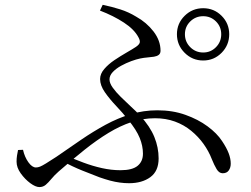

<svg xmlns="http://www.w3.org/2000/svg" viewBox="-20 -766 1040 795"><path d="M712.6 -624.2Q712.6 -669 744.5 -700.5Q776.4 -732 821.3 -732Q866.1 -732 897.6 -700.5Q929.1 -669 929.1 -624.2Q929.1 -579.3 897.6 -547.4Q866.1 -515.5 821.3 -515.5Q776.4 -515.5 744.5 -547.4Q712.6 -579.3 712.6 -624.2ZM745.7 -624.2Q745.7 -592.8 767.8 -570.7Q789.9 -548.6 821.3 -548.6Q852.6 -548.6 874.3 -570.7Q896 -592.8 896 -624.2Q896 -655.5 874.3 -677.2Q852.6 -698.9 821.3 -698.9Q789.9 -698.9 767.8 -677.2Q745.7 -655.5 745.7 -624.2ZM393.9 -722.2 405.2 -746.1Q443.1 -738.2 477.8 -727.2Q512.5 -716.2 543.8 -697Q586.8 -673.2 615.8 -635.6Q644.7 -597.9 644.7 -555.9Q644.7 -544.4 637.2 -538.7Q629.8 -533.1 617.6 -531.2Q605.4 -529.3 590.4 -528.1Q575.4 -526.9 560.5 -523.8Q544.7 -520.6 523.3 -512.8Q501.8 -504.9 481.1 -493.5Q460.4 -482 446.9 -467.7Q433.4 -453.3 433.4 -437.1Q433.4 -421.9 446.6 -403.3Q459.8 -384.7 480.3 -364.6Q500.7 -344.5 522.2 -324.6Q543.8 -304.8 559.7 -288Q601.5 -242.2 619.1 -198.8Q636.8 -155.4 636.8 -109.9Q636.8 -57.5 602.5 -32.5Q568.2 -7.4 514.4 -7.4Q495.3 -7.4 475.7 -10.1Q456.2 -12.7 435.7 -18.2Q415.2 -23.8 392.1 -31.8Q359.1 -44.3 320 -60.1Q280.8 -75.8 237.5 -99.2L254.4 -121.2Q287.7 -106.9 325.3 -92.8Q362.9 -78.7 402.1 -69.9Q441.2 -61.2 478.9 -61.2Q527.8 -61.2 549.8 -79.4Q571.9 -97.6 571.9 -129.7Q571.9 -161.7 558.5 -194.8Q545.2 -227.8 510.7 -270.1Q488.6 -298.3 461.5 -326.8Q434.3 -355.3 414.4 -383.8Q394.5 -412.3 394.5 -438.7Q394.5 -460.4 411.8 -480.4Q429 -500.4 454 -517.2Q479.1 -534 503.4 -548Q527.8 -562 542.8 -571.9Q556.8 -581.5 558.7 -589.9Q560.6 -598.4 553.2 -611.7Q536 -644.4 493.2 -672.4Q450.3 -700.5 393.9 -722.2ZM75.3 -145.7Q81.9 -116.1 97.4 -94.3Q112.9 -72.6 128.7 -72.6Q136.9 -72.6 145.8 -76.1Q154.7 -79.7 170.5 -89.4Q186.4 -99.2 213.5 -116.8Q266 -153.3 316.3 -187.6Q366.7 -222 417.1 -249.4Q467.5 -276.8 520.7 -293.1Q573.8 -309.3 631.7 -309.3Q695.1 -309.3 747.7 -290.5Q800.3 -271.8 839.4 -242.9Q878.6 -214 899.3 -182.2Q918.5 -153.6 926.9 -131.2Q935.4 -108.9 935.4 -88.2Q935.4 -72 927.2 -60.3Q919.1 -48.6 902 -48.6Q887.2 -48.6 876.9 -65.8Q866.7 -82.9 857.4 -106.2Q844.4 -139.9 822.9 -170Q801.3 -200.2 771.6 -224.5Q741.9 -248.9 704.3 -262.7Q666.8 -276.4 621.9 -276.4Q571.9 -276.4 524.4 -260.5Q476.9 -244.7 429.1 -215.6Q381.3 -186.6 330.3 -146Q279.4 -105.4 222.9 -56Q204.7 -39.8 192.6 -25Q180.5 -10.3 169.4 -0.8Q158.3 8.6 143.2 8.6Q127.3 8.6 105.3 -7.6Q83.3 -23.9 65.9 -48.1Q48.6 -72.3 48.6 -96.6Q48.6 -109.7 50.4 -121.6Q52.3 -133.5 54.7 -144.9Z"/></svg>

Font: Noto Serif KR
Style: Regular
Weight: 200
Designer: Ryoko NISHIZUKA 西塚涼子 (kana & ideographs); Frank Grießhammer (Latin, Greek & Cyrillic); Wenlong ZHANG 张文龙 (bopomofo); San
Foundry: Adobe
Version: Version 2.001;hotconv 1.1.0;makeotfexe 2.6.0